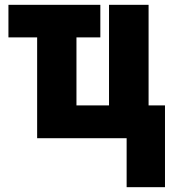

<svg xmlns="http://www.w3.org/2000/svg" viewBox="-20 -573 716 796"><path d="M664 203V-136H596V-553H432V-136H297V-418H396V-553H15V-418H134V0H505V203Z"/></svg>

Font: Noto Sans Display Condensed Black
Style: Regular
Weight: 900
Width: 3
Designer: Monotype Design team
Foundry: Monotype Imaging Inc.
Version: 1.000